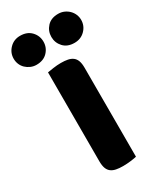

<svg xmlns="http://www.w3.org/2000/svg" viewBox="-265 -912 825 988"><g transform="rotate(-30 147.5 -418.0)"><path d="M-53 -755Q-53 -790 -28 -815.5Q-3 -841 34 -841Q76 -841 100 -815.5Q124 -790 124 -755Q124 -720 100 -694.5Q76 -669 34 -669Q16 -669 0 -676Q-16 -683 -28 -694.5Q-40 -706 -46.5 -721.5Q-53 -737 -53 -755ZM171 -755Q171 -790 194.5 -815.5Q218 -841 260 -841Q279 -841 295 -834Q311 -827 323 -815Q335 -803 341.5 -787.5Q348 -772 348 -755Q348 -720 323 -694.5Q298 -669 260 -669Q218 -669 194.5 -694.5Q171 -720 171 -755ZM240 -4Q229 -1 205.5 2Q182 5 159 5Q136 5 118.5 1.5Q101 -2 89 -11Q77 -20 71 -36Q65 -52 65 -78V-606Q76 -608 100 -611.5Q124 -615 146 -615Q169 -615 186.5 -611.5Q204 -608 216 -599Q228 -590 234 -574Q240 -558 240 -532Z"/></g></svg>

Font: Baloo Bhaijaan
Style: Regular
Weight: 400
Designer: Devika Bhansali and Ek Type
Foundry: Ek Type
Version: Version 1.443;PS 1.000;hotconv 16.6.51;makeotf.lib2.5.65220;